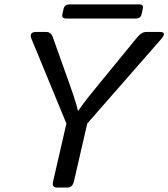

<svg xmlns="http://www.w3.org/2000/svg" viewBox="-20 -844 758 864"><path d="M278.3 -760.7Q256.3 -760.7 260.7 -780.3L266.1 -804.7Q271 -824.2 293 -824.2H605.5Q627.4 -824.2 622.6 -804.7L617.2 -780.3Q612.8 -760.7 590.8 -760.7ZM122.1 -668Q108.9 -700.2 142.6 -700.2H188Q209.5 -700.2 217.8 -676.3L293.9 -462.9Q300.8 -443.4 312.3 -409.4Q323.7 -375.5 330.6 -346.2H332.5Q353 -375.5 372.8 -400.9Q392.6 -426.3 422.9 -462.9L597.7 -676.3Q617.2 -700.2 638.2 -700.2H699.2Q733.4 -700.2 705.1 -668L372.6 -288.1L312.5 -26.9Q306.2 0 281.7 0H236.8Q212.4 0 218.8 -26.9L278.8 -288.1Z"/></svg>

Font: Istok Web
Style: Italic
Weight: 400
Italic angle: -13°
Designer: Andrey V. Panov
Foundry: Andrey V. Panov
Version: Version 1.0.2g